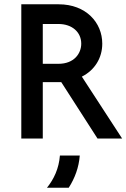

<svg xmlns="http://www.w3.org/2000/svg" viewBox="-20 -645 589 894"><path d="M79.2 0H179.2V-262.5H265.3L434 0H548.6L361.1 -288.2C420.8 -318.1 456.2 -375 456.2 -441.7C456.2 -540.3 379.9 -625 253.5 -625H79.2ZM179.2 -347.9V-533.3H252.1C316 -533.3 358.3 -495.1 358.3 -441.7C358.3 -396.5 325.7 -347.9 252.1 -347.9ZM198.6 229.2H300C328.5 184.7 347.2 134.7 351.4 79.2H259C254.2 139.6 231.2 188.9 198.6 229.2Z"/></svg>

Font: Afacad Medium
Style: Regular
Weight: 500
Designer: Kristian Moeller
Foundry: Dicotype
Version: Version 1.000